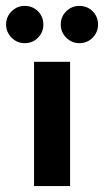

<svg xmlns="http://www.w3.org/2000/svg" viewBox="-67 -624 348 644"><path d="M47.2 0V-416.7H168.1V0ZM16 -479.2Q-9.7 -479.2 -28.1 -497.6Q-46.5 -516 -46.5 -541.7Q-46.5 -568.1 -28.1 -586.1Q-9.7 -604.2 16 -604.2Q42.4 -604.2 60.4 -586.1Q78.5 -568.1 78.5 -541.7Q78.5 -516 60.4 -497.6Q42.4 -479.2 16 -479.2ZM199.3 -479.2Q173.6 -479.2 155.2 -497.6Q136.8 -516 136.8 -541.7Q136.8 -568.1 155.2 -586.1Q173.6 -604.2 199.3 -604.2Q225.7 -604.2 243.8 -586.1Q261.8 -568.1 261.8 -541.7Q261.8 -516 243.8 -497.6Q225.7 -479.2 199.3 -479.2Z"/></svg>

Font: co2trust
Style: Bold
Weight: 700
Designer: Kristian Moeller
Foundry: Dicotype
Version: Version 1.000